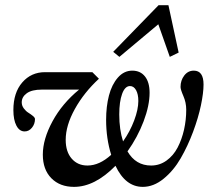

<svg xmlns="http://www.w3.org/2000/svg" viewBox="-20 -711 807 742"><path d="M441.4 -491.2 417.5 -510.7 592.8 -690.9H630.9L670.4 -507.8L636.2 -491.2L591.8 -617.2ZM266.1 11.2Q211.4 11.2 178.5 -22.2Q145.5 -55.7 145.5 -113.3Q145.5 -173.3 182.9 -242.2Q220.2 -311 285.6 -364.7H141.6Q103 -364.7 83.5 -350.6Q64 -336.4 64 -315.4Q64 -302.7 72 -292Q80.1 -281.2 89.6 -275.4Q99.1 -269.5 107.2 -262.9Q115.2 -256.3 115.2 -251Q115.2 -231.9 103.5 -217.5Q91.8 -203.1 75.2 -203.1Q55.2 -203.1 43.5 -225.3Q31.7 -247.6 31.7 -285.6Q31.7 -353 66.2 -392.6Q100.6 -432.1 153.8 -432.1H336.9L362.3 -406.7Q304.7 -353.5 269.3 -289.8Q233.9 -226.1 233.9 -170.4Q233.9 -124.5 257.1 -97.9Q280.3 -71.3 317.9 -71.3Q364.3 -71.3 409.7 -112.8Q390.1 -175.8 390.1 -248Q390.1 -299.8 401.1 -342Q412.1 -384.3 435.5 -411.1Q459 -438 491.2 -438Q522.5 -438 540.3 -415.5Q558.1 -393.1 558.1 -352.5Q558.1 -303.2 534.9 -241.9Q511.7 -180.7 472.7 -126Q504.4 -71.3 564 -71.3Q596.7 -71.3 623.3 -90.3Q649.9 -109.4 666.3 -140.6Q682.6 -171.9 691.2 -209.7Q699.7 -247.6 699.7 -287.1Q699.7 -314.5 688.7 -339.8Q677.7 -365.2 677.7 -375Q677.7 -400.4 692.1 -419.2Q706.5 -438 729 -438Q766.6 -438 766.6 -384.3Q766.6 -352.5 756.6 -304.4Q746.6 -256.3 726.1 -201.4Q705.6 -146.5 678.2 -99.1Q650.9 -51.8 612.3 -20.3Q573.7 11.2 531.7 11.2Q464.8 11.2 426.3 -70.3Q346.2 11.2 266.1 11.2ZM440.9 -268.6Q440.9 -210 455.6 -164.6Q482.4 -202.6 498.5 -245.4Q514.6 -288.1 514.6 -320.8Q514.6 -346.7 505.9 -362.5Q497.1 -378.4 482.4 -378.4Q462.9 -378.4 451.9 -348.1Q440.9 -317.9 440.9 -268.6Z"/></svg>

Font: Elstob 14pt Medium
Style: Italic
Weight: 500
Italic angle: -20°
Designer: Peter S. Baker
Version: Version 1.015